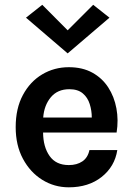

<svg xmlns="http://www.w3.org/2000/svg" viewBox="-20 -786 570 820"><path d="M274 14Q212 14 160.5 -18Q109 -50 78 -107.8Q47 -165.5 47 -243Q47 -323 77.8 -380.2Q108.5 -437.5 160 -468.2Q211.5 -499 274 -499Q332 -499 374.2 -475.8Q416.5 -452.5 442.2 -412.8Q468 -373 477.2 -323Q486.5 -273 478 -220H164Q164.5 -158.5 191.8 -119.8Q219 -81 274 -81Q308.5 -81 331.8 -96.8Q355 -112.5 362 -145H481Q470 -74.5 414 -30.2Q358 14 274 14ZM276 -405Q226 -405 197.2 -370.8Q168.5 -336.5 164.5 -284H372Q372 -313.5 363.2 -341.5Q354.5 -369.5 333.5 -387.2Q312.5 -405 276 -405ZM269 -558 91 -710.5 160.5 -765.5 269 -656.5 378 -765.5 447.5 -710.5Z"/></svg>

Font: Karla
Style: Bold
Weight: 700
Designer: Jonathan Pinhorn
Version: Version 2.004; ttfautohint (v1.8.4.7-5d5b);gftools[0.9.33]